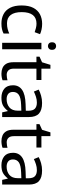

<svg xmlns="http://www.w3.org/2000/svg" viewBox="898 -1674 787 2622"><g transform="rotate(90 1291.0 -363.5)"><path d="M300 10Q229 10 173.5 -19Q118 -48 86.5 -109Q55 -170 55 -265Q55 -364 88 -426Q121 -488 177.5 -517Q234 -546 306 -546Q347 -546 385 -537.5Q423 -529 447 -517L420 -444Q396 -453 364 -461Q332 -469 304 -469Q146 -469 146 -266Q146 -169 184.5 -117.5Q223 -66 299 -66Q343 -66 376.5 -75Q410 -84 438 -97V-19Q411 -5 378.5 2.5Q346 10 300 10Z M610 -737Q630 -737 645.5 -723.5Q661 -710 661 -681Q661 -653 645.5 -639Q630 -625 610 -625Q588 -625 573 -639Q558 -653 558 -681Q558 -710 573 -723.5Q588 -737 610 -737ZM653 -536V0H565V-536Z M1002 -62Q1022 -62 1043 -65.5Q1064 -69 1077 -73V-6Q1063 1 1037 5.5Q1011 10 987 10Q945 10 909.5 -4.5Q874 -19 852 -55Q830 -91 830 -156V-468H754V-510L831 -545L866 -659H918V-536H1073V-468H918V-158Q918 -109 941.5 -85.5Q965 -62 1002 -62Z M1387 -545Q1485 -545 1532 -502Q1579 -459 1579 -365V0H1515L1498 -76H1494Q1459 -32 1420.5 -11Q1382 10 1314 10Q1241 10 1193 -28.5Q1145 -67 1145 -149Q1145 -229 1208 -272.5Q1271 -316 1402 -320L1493 -323V-355Q1493 -422 1464 -448Q1435 -474 1382 -474Q1340 -474 1302 -461.5Q1264 -449 1231 -433L1204 -499Q1239 -518 1287 -531.5Q1335 -545 1387 -545ZM1413 -259Q1313 -255 1274.5 -227Q1236 -199 1236 -148Q1236 -103 1263.5 -82Q1291 -61 1334 -61Q1402 -61 1447 -98.5Q1492 -136 1492 -214V-262Z M1924 -62Q1944 -62 1965 -65.5Q1986 -69 1999 -73V-6Q1985 1 1959 5.5Q1933 10 1909 10Q1867 10 1831.5 -4.5Q1796 -19 1774 -55Q1752 -91 1752 -156V-468H1676V-510L1753 -545L1788 -659H1840V-536H1995V-468H1840V-158Q1840 -109 1863.5 -85.5Q1887 -62 1924 -62Z M2309 -545Q2407 -545 2454 -502Q2501 -459 2501 -365V0H2437L2420 -76H2416Q2381 -32 2342.5 -11Q2304 10 2236 10Q2163 10 2115 -28.5Q2067 -67 2067 -149Q2067 -229 2130 -272.5Q2193 -316 2324 -320L2415 -323V-355Q2415 -422 2386 -448Q2357 -474 2304 -474Q2262 -474 2224 -461.5Q2186 -449 2153 -433L2126 -499Q2161 -518 2209 -531.5Q2257 -545 2309 -545ZM2335 -259Q2235 -255 2196.5 -227Q2158 -199 2158 -148Q2158 -103 2185.5 -82Q2213 -61 2256 -61Q2324 -61 2369 -98.5Q2414 -136 2414 -214V-262Z"/></g></svg>

Font: Noto Sans Warang Citi
Style: Regular
Weight: 400
Designer: Mangu Purty
Foundry: Mangu Purty
Version: Version 3.002; ttfautohint (v1.8.4.7-5d5b)